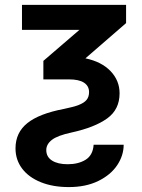

<svg xmlns="http://www.w3.org/2000/svg" viewBox="-20 -550 578 780"><path d="M492.2 -530.3V-456.1L327.1 -313Q392.6 -299.3 429.2 -261Q465.8 -222.7 465.8 -170.9Q465.8 -105 415 -68.6Q364.3 -32.2 270.5 -11.7Q213.4 0.5 190.7 18.3Q168 36.1 168 59.6Q168 87.4 191.4 102.3Q214.8 117.2 254.9 117.2Q298.3 117.2 327.9 98.9Q357.4 80.6 360.4 38.1H482.4Q482.4 81.5 456.1 121.1Q429.7 160.6 379.2 185.3Q328.6 210 259.8 210Q194.8 210 145.8 190.2Q96.7 170.4 69.8 134.8Q43 99.1 43 52.7Q43 -11.2 91.1 -49.8Q139.2 -88.4 239.3 -107.4Q277.8 -115.2 299.6 -123.5Q321.3 -131.8 331.5 -144Q341.8 -156.2 341.8 -175.8Q341.8 -200.7 321.3 -214.1Q300.8 -227.5 260.7 -227.5H156.2V-302.7L302.7 -428.7H69.3V-530.3Z"/></svg>

Font: Pretendard JP SemiBold
Style: Regular
Weight: 600
Designer: Base glyphs from Inter by Rasmus Andersson; Hangeul glyphs from Noto Sans CJK(Source Han Sans) by Jang Soo-young and Kan
Foundry: Kil Hyung-jin
Version: Version 1.309